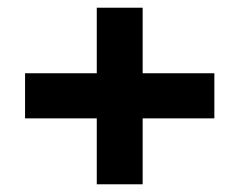

<svg xmlns="http://www.w3.org/2000/svg" viewBox="-20 -538 622 498"><path d="M231 -60V-518H350V-60ZM45 -231V-348H536V-231Z"/></svg>

Font: DM Sans 10pt ExtraBold
Style: Regular
Weight: 800
Version: Version 4.004;gftools[0.9.30]